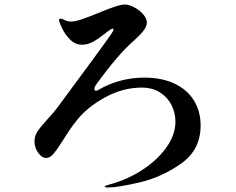

<svg xmlns="http://www.w3.org/2000/svg" viewBox="-20 -790 1040 846"><path d="M864 -237Q864 -129 777 -68.5Q690 -8 594 14Q498 36 459 36Q441 36 441 32Q441 29 462 23Q538 3 605 -40Q672 -83 712.5 -139.5Q753 -196 753 -254Q753 -293 735.5 -327.5Q718 -362 684.5 -383Q651 -404 605 -404Q521 -404 443 -361Q365 -318 321 -263Q302 -240 285.5 -215.5Q269 -191 251 -162Q228 -126 213.5 -110Q199 -94 183 -94Q165 -94 148.5 -116.5Q132 -139 132 -167Q132 -190 144 -209Q156 -228 186 -261Q217 -294 238 -323Q299 -405 377.5 -512Q456 -619 470 -640Q480 -654 480 -661Q480 -664 477 -664Q470 -664 445 -644Q415 -620 391 -606.5Q367 -593 341 -593Q311 -593 288.5 -616Q266 -639 253 -666.5Q240 -694 240 -701Q240 -708 247 -708Q251 -708 265 -701.5Q279 -695 293 -695Q311 -695 339 -704.5Q367 -714 414 -733Q457 -751 485.5 -760.5Q514 -770 531 -770Q548 -770 571 -758Q594 -746 610.5 -727.5Q627 -709 627 -691Q627 -674 612.5 -655Q598 -636 569 -610Q502 -553 402 -415Q396 -406 396 -399Q396 -395 398 -392.5Q400 -390 403 -390Q407 -390 412 -393Q506 -448 616 -448Q692 -448 748 -422Q804 -396 834 -348Q864 -300 864 -237Z"/></svg>

Font: Shippori Antique B1
Style: Regular
Weight: 400
Designer: FONTDASU
Foundry: FONTDASU / Google Inc. / but / Adobe
Version: Version 2.001